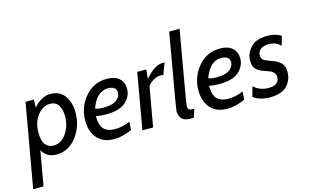

<svg xmlns="http://www.w3.org/2000/svg" viewBox="-145 -1068 2619 1627"><g transform="rotate(-15 1164.5 -254.0)"><path d="M236 10Q149 10 111 -62L58 242H-33L96 -490H170L167 -420Q236 -500 315 -500Q396 -500 439 -441.5Q482 -383 482 -293Q482 -173 412 -81.5Q342 10 236 10ZM292 -420Q229 -420 181.5 -361Q134 -302 134 -206Q134 -136 160.5 -103Q187 -70 231 -70Q298 -70 343 -135Q388 -200 388 -287Q388 -348 363.5 -384Q339 -420 292 -420Z M956 -375Q956 -309 902 -259.5Q848 -210 728 -210Q677 -210 640 -218Q640 -136 673.5 -103Q707 -70 767 -70Q840 -70 902 -99L898 -28Q815 10 743 10Q645 10 594 -49Q543 -108 543 -202Q543 -322 618.5 -411Q694 -500 810 -500Q880 -500 918 -466Q956 -432 956 -375ZM801 -420Q699 -420 650 -281Q657 -280 666.5 -277Q676 -274 688 -272.5Q700 -271 720 -271Q801 -271 837 -299Q873 -327 873 -364Q873 -392 853 -406Q833 -420 801 -420Z M1320 -508 1284 -409H1251Q1224 -409 1192.5 -389.5Q1161 -370 1145 -346L1084 0H990L1076 -490H1155L1148 -409Q1231 -508 1306 -508Z M1462 -62 1438 10H1407Q1357 10 1334 -15.5Q1311 -41 1311 -82Q1311 -98 1426 -750H1517Q1406 -119 1406 -102Q1406 -78 1418 -70Q1430 -62 1462 -62Z M1949 -375Q1949 -309 1895 -259.5Q1841 -210 1721 -210Q1670 -210 1633 -218Q1633 -136 1666.5 -103Q1700 -70 1760 -70Q1833 -70 1895 -99L1891 -28Q1808 10 1736 10Q1638 10 1587 -49Q1536 -108 1536 -202Q1536 -322 1611.5 -411Q1687 -500 1803 -500Q1873 -500 1911 -466Q1949 -432 1949 -375ZM1794 -420Q1692 -420 1643 -281Q1650 -280 1659.5 -277Q1669 -274 1681 -272.5Q1693 -271 1713 -271Q1794 -271 1830 -299Q1866 -327 1866 -364Q1866 -392 1846 -406Q1826 -420 1794 -420Z M2111 10Q2017 10 1963 -33L1988 -120Q2038 -70 2119 -70Q2165 -70 2188 -89Q2211 -108 2211 -140Q2211 -162 2198.5 -177.5Q2186 -193 2173 -199Q2160 -205 2138 -212Q2111 -221 2095.5 -227.5Q2080 -234 2061 -247.5Q2042 -261 2033 -281.5Q2024 -302 2024 -331Q2024 -397 2072 -448.5Q2120 -500 2217 -500Q2290 -500 2339 -468L2315 -386Q2277 -429 2211 -429Q2169 -429 2142 -409.5Q2115 -390 2115 -355Q2115 -327 2133.5 -314Q2152 -301 2204 -283Q2225 -276 2239 -268.5Q2253 -261 2270.5 -247.5Q2288 -234 2297 -211.5Q2306 -189 2306 -160Q2306 -140 2302 -120Q2298 -100 2285 -75.5Q2272 -51 2252 -33Q2232 -15 2195.5 -2.5Q2159 10 2111 10Z"/></g></svg>

Font: Cabin
Style: Italic
Weight: 400
Designer: Pablo Impallari
Foundry: Pablo Impallari. www.impallari.com Igino Marini. www.ikern.com
Version: Version 1.005